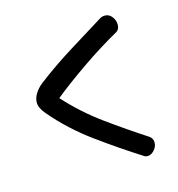

<svg xmlns="http://www.w3.org/2000/svg" viewBox="-73 -523 508 549"><g transform="rotate(-15 181.5 -249.0)"><path d="M304.7 -405.3Q249 -374 193.8 -335.9Q138.7 -297.9 97.7 -264.6Q145.5 -211.9 202.6 -170.4Q259.8 -128.9 318.4 -90.8Q328.1 -84 328.1 -71.3Q328.1 -59.6 318.8 -49.3Q309.6 -39.1 298.8 -39.1Q293 -39.1 289.1 -42Q227.5 -81.1 163.1 -127.9Q98.6 -174.8 48.8 -233.4Q32.2 -252.9 32.2 -268.6Q32.2 -282.2 40.5 -295.4Q48.8 -308.6 62.5 -319.3Q115.2 -359.4 169.9 -393.1Q224.6 -426.8 271.5 -456.1Q277.3 -459 284.2 -459Q296.9 -459 305.2 -448.2Q313.5 -437.5 313.5 -424.8Q313.5 -411.1 304.7 -405.3Z"/></g></svg>

Font: Hi Melody Cyrillic
Style: Regular
Weight: 400
Version: Version 0.90 April 10, 2018